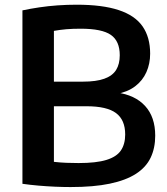

<svg xmlns="http://www.w3.org/2000/svg" viewBox="-20 -768 694 796"><path d="M272.5 7.5Q242 7.5 208 6Q174 4.5 139.2 1.5Q104.5 -1.5 73 -6V-725Q106 -732 143 -737.5Q180 -743 219.2 -745.8Q258.5 -748.5 298 -748.5Q404.5 -748.5 472 -726.2Q539.5 -704 571 -658.8Q602.5 -613.5 602.5 -545.5Q602.5 -504 587 -469Q571.5 -434 540.2 -410.2Q509 -386.5 462 -378L463 -384.5Q539.5 -374.5 581.5 -328.8Q623.5 -283 623.5 -205.5Q623.5 -154 604.5 -114.2Q585.5 -74.5 543.8 -47.5Q502 -20.5 435.2 -6.5Q368.5 7.5 272.5 7.5ZM306 -92Q379 -92 421.2 -105Q463.5 -118 481.2 -144.2Q499 -170.5 499 -210.5Q499 -271 461 -299.2Q423 -327.5 338.5 -327.5H188.5V-429.5H323.5Q379.5 -429.5 413 -441.8Q446.5 -454 461.5 -478.2Q476.5 -502.5 476.5 -539Q476.5 -597.5 439.8 -623.2Q403 -649 314.5 -649Q281.5 -649 255 -646.8Q228.5 -644.5 203.5 -640V-97Q230.5 -94 255 -93Q279.5 -92 306 -92Z"/></svg>

Font: Encode Sans SC SemiBold
Style: Regular
Weight: 600
Version: Version 3.002